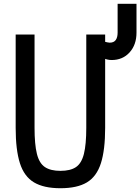

<svg xmlns="http://www.w3.org/2000/svg" viewBox="-20 -983 743 1017"><path d="M300 14Q212 14 160 -17Q108 -48 85.5 -118.5Q63 -189 63 -306V-800H163V-306Q163 -218 175.5 -168Q188 -118 218 -98Q248 -78 300 -78Q353 -78 382.5 -98Q412 -118 424.5 -168Q437 -218 437 -306V-800H537V-306Q537 -189 514.5 -118.5Q492 -48 440.5 -17Q389 14 300 14ZM571 -665Q548 -665 522 -677Q496 -689 481 -708V-800Q506 -769 530 -763Q554 -757 561 -757Q583 -757 593 -771Q603 -785 603 -810V-963H703V-810Q703 -746 666.5 -705.5Q630 -665 571 -665Z"/></svg>

Font: Victor Mono
Style: Bold
Weight: 700
Monospace: yes
Designer: Rune Bjørnerås
Version: Version 1.561;gftools[0.9.30]